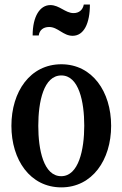

<svg xmlns="http://www.w3.org/2000/svg" viewBox="-20 -819 542 850"><path d="M301.5 -660.5C351 -660.5 378 -714.5 378 -799H351C346.5 -775 330 -761 305.5 -761C269.5 -761 243 -796.5 203 -796.5C157 -796.5 124.5 -747 124.5 -662H151.5C154.5 -685 171 -699.5 197.5 -699.5C236.5 -699.5 259.5 -660.5 301.5 -660.5ZM251.5 10.5C388.5 10.5 472 -111 472 -262C472 -413.5 388.5 -534.5 251.5 -534.5C113.5 -534.5 30.5 -413.5 30.5 -262C30.5 -111 113.5 10.5 251.5 10.5ZM251 -39C173 -39 149.5 -156 149.5 -262C149.5 -368 173 -485 251.5 -485C329.5 -485 353 -368 353 -262.5C353 -156 328 -39 251 -39Z"/></svg>

Font: Libre Caslon Condensed SemiBold
Style: Regular
Weight: 600
Designer: Pablo Impallari, Rodrigo Fuenzalida, Katja Schimmel, Ertekin Erdin
Foundry: Pablo Impallari, Rodrigo Fuenzalida
Version: Version 2.000;gftools[0.9.33]